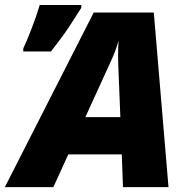

<svg xmlns="http://www.w3.org/2000/svg" viewBox="-79 -765 775 785"><path d="M418.9 -133.8H200.2L139.2 0H-59.1L304.2 -713.9H549.8L609.9 0H423.8ZM270 -286.1H413.1L404.8 -493.2L403.8 -535.2Q403.8 -571.8 405.8 -599.1Q394 -557.1 376 -518.1ZM16.1 -566.9Q28.8 -592.8 49.3 -645.8Q69.8 -698.7 83.5 -744.6H253.4V-732.9Q239.3 -710.9 225.6 -689.5Q211.9 -668 197.3 -646.2Q182.6 -624.5 165.8 -602.1Q148.9 -579.6 129.4 -554.7H16.1Z"/></svg>

Font: Open Sans Extrabold
Style: Italic
Weight: 800
Italic angle: -12°
Foundry: Ascender Corporation
Version: Version 1.10